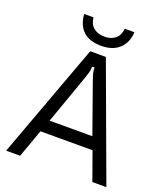

<svg xmlns="http://www.w3.org/2000/svg" viewBox="-170 -1084 1035 1199"><g transform="rotate(20 347.0 -484.5)"><path d="M107 0H14L295 -763H399L680 0H587L520 -187H174ZM205 -269H489L373 -596Q364 -622 359.5 -639Q355 -656 355 -677H339Q339 -656 334.5 -639Q330 -622 321 -596ZM180 -969H242Q246 -925 274 -902Q302 -879 347 -879Q391 -879 418.5 -902Q446 -925 450 -969H514Q510 -899 466.5 -858.5Q423 -818 347 -818Q268 -818 226.5 -857.5Q185 -897 180 -969Z"/></g></svg>

Font: Open Sauce Sans
Style: Regular
Weight: 400
Designer: Alfredo Marco Pradil
Foundry: Creative Sauce Fz LLC
Version: Version 1.477